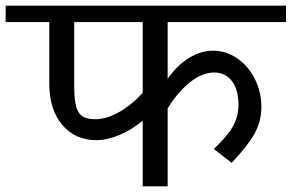

<svg xmlns="http://www.w3.org/2000/svg" viewBox="-42 -658 1030 678"><path d="M550 -580V-380Q584 -428 625.5 -453.5Q667 -479 711 -479Q756 -479 795.5 -452Q835 -425 858 -379Q881 -333 881 -280Q881 -230 857 -186.5Q833 -143 776 -83L713 -132Q762 -178 781 -212.5Q800 -247 800 -289Q800 -341 777 -371.5Q754 -402 714 -402Q673 -402 630 -368.5Q587 -335 550 -275V0H462V-232Q422 -199 379 -181Q336 -163 298 -163Q223 -163 177.5 -217.5Q132 -272 132 -362V-580H-22V-638H968V-580ZM462 -330V-580H220V-354Q220 -307 227 -282Q234 -257 249.5 -247Q265 -237 294 -237Q333 -237 376.5 -261Q420 -285 462 -330Z"/></svg>

Font: Amiko
Style: Regular
Weight: 400
Designer: Pablo Impallari, Rodrigo Fuenzalida, Andres Torresi
Foundry: Impallari Type
Version: Version 1.001; ttfautohint (v1.3)